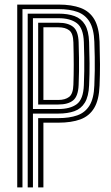

<svg xmlns="http://www.w3.org/2000/svg" viewBox="-20 -820 487 840"><path d="M55.4 0V-800H235.8Q294.1 -800 333.3 -785.1Q372.5 -770.1 393 -734.8Q413.5 -699.5 415.6 -637.9Q417.3 -582.7 417.5 -538.3Q417.6 -493.9 415.6 -445.5Q413.2 -382.9 392 -347.5Q370.9 -312.2 331.7 -297.7Q292.5 -283.3 235.5 -283.3H169.9V0H147V-303.2H235.5Q283.7 -303.2 318 -315.3Q352.4 -327.3 371.6 -358.4Q390.7 -389.4 392.7 -446.1Q394.2 -481 394.6 -510.7Q395 -540.3 394.5 -570.5Q394.1 -600.8 392.7 -637.2Q390.8 -693.3 372 -724.3Q353.3 -755.4 319 -767.8Q284.7 -780.1 235.8 -780.1H78.3V0ZM101.2 0V-760.3H235.8Q276.9 -760.3 306.2 -749.6Q335.5 -738.9 351.8 -712.1Q368 -685.2 369.8 -636.4Q371.4 -591 371.8 -543.9Q372.2 -496.7 369.8 -447.1Q367.8 -398.1 351.3 -371.1Q334.9 -344.2 305.5 -333.6Q276.2 -323.1 235.5 -323.1H124.1V0ZM124.1 -343H235.5Q286.6 -343 315.6 -364.1Q344.5 -385.3 346.9 -447.8Q348.3 -479.8 348.6 -509.1Q349 -538.5 348.6 -569.2Q348.1 -599.9 346.9 -635.5Q344.8 -697.2 316 -718.8Q287.2 -740.4 235.8 -740.4H124.1ZM147 -362.8V-720.5H235.8Q277.6 -720.5 300 -702.5Q322.5 -684.5 324 -634.9Q325.3 -598.3 325.6 -567.5Q326 -536.7 325.7 -508Q325.4 -479.3 324 -448.5Q322.1 -399 300 -380.9Q277.9 -362.8 235.5 -362.8ZM169.9 -382.7H235.5Q264.9 -382.7 282.4 -396Q299.9 -409.3 301.1 -449.5Q302.6 -492 302.6 -536.4Q302.6 -580.8 301.1 -634.2Q300.1 -674.2 282.8 -687.4Q265.4 -700.6 235.8 -700.6H169.9Z"/></svg>

Font: Big Shoulders Inline Text Thin
Style: Regular
Weight: 100
Designer: Patric King
Foundry: XO Type Co
Version: Version 2.002